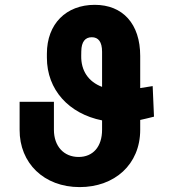

<svg xmlns="http://www.w3.org/2000/svg" viewBox="-20 -757 710 787"><path d="M611.2 -278.8 605.8 -404.1 554.7 -396V-527.7C554.7 -659.1 483.3 -737.2 368.3 -737.2C251.1 -737.2 172.2 -659.1 172.2 -536.9V-520.6C172.2 -388.8 262.4 -290.8 398.4 -263.5V-225.1C398.4 -155.2 360.8 -113.6 302.2 -113.6C241.8 -113.6 201 -157.3 201 -225.1V-339.8H60.4V-225.1C59.7 -88.4 160.2 9.9 306.5 9.9C449.2 9.9 554.7 -82.4 554.7 -225.1V-265.3C570 -268.5 588.4 -273.1 611.2 -278.8ZM312.9 -528.4 313.2 -546.2C313.6 -586.6 329.9 -604.4 356.2 -604.4C383.2 -604.4 398.4 -585.6 398.4 -544.7V-400.9C342.3 -421.9 311.8 -467.3 312.9 -528.4Z"/></svg>

Font: Magic Ui Pro
Style: Bold
Weight: 700
Designer: Stefan Endress, Andreas Faust
Version: Version 1.000;FEAKit 1.0